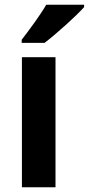

<svg xmlns="http://www.w3.org/2000/svg" viewBox="-20 -786 373 806"><path d="M333 -756V-766H174C148 -721 104 -662 71 -619V-606H167C217 -644 300 -719 333 -756ZM213 0V-546H72V0Z"/></svg>

Font: Noto Sans Sinhala UI SemiCondensed
Style: Bold
Weight: 700
Width: 4
Designer: Jelle Bosma - Monotype Design Team
Foundry: Monotype Imaging Inc.
Version: Version 2.006